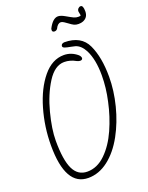

<svg xmlns="http://www.w3.org/2000/svg" viewBox="-212 -1285 1085 1410"><g transform="rotate(-20 330.5 -580.5)"><path d="M48 -295Q48 -440 88 -577.5Q128 -715 199.5 -801.5Q271 -888 363 -888Q421 -888 468 -848Q482 -834 482 -822Q482 -815 477 -811Q472 -807 463 -807Q452 -807 438 -814Q394 -839 348 -839Q274 -839 216 -747.5Q158 -656 125.5 -531Q93 -406 93 -316Q93 -166 127 -95Q161 -24 235 -24Q312 -24 376.5 -86.5Q441 -149 485 -247.5Q529 -346 552 -454Q575 -556 575 -654Q575 -775 537 -852Q508 -908 465 -920Q456 -923 434 -927Q405 -932 389 -937.5Q373 -943 373 -953Q373 -972 398 -975Q530 -975 576 -876Q622 -777 622 -625Q622 -517 593 -402.5Q564 -288 511 -191Q456 -91 382.5 -34.5Q309 22 226 22Q48 22 48 -295ZM476 -1094Q471 -1097 459.5 -1105.5Q448 -1114 439.5 -1118Q431 -1122 424 -1122Q400 -1122 383 -1086Q374 -1074 360 -1074Q342 -1074 342 -1091Q342 -1094 344 -1102Q379 -1170 420 -1170Q441 -1170 474 -1151Q510 -1130 526.5 -1122.5Q543 -1115 560 -1115Q579 -1115 579 -1119V-1125L574 -1152Q574 -1165 582.5 -1174Q591 -1183 602 -1183Q622 -1183 622 -1136Q622 -1088 580 -1071Q565 -1065 544 -1065Q524 -1065 509 -1072.5Q494 -1080 476 -1094Z"/></g></svg>

Font: Bad Script
Style: Regular
Weight: 400
Italic angle: -10°
Designer: Roman Shchyukin (Gaslight Type Foundry), Cyreal (Charset Expansion)
Foundry: Gaslight
Version: Version 2.000